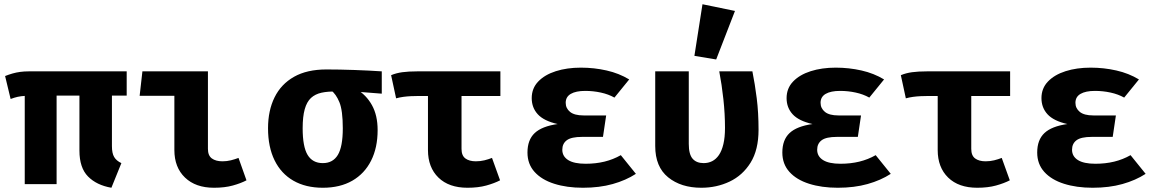

<svg xmlns="http://www.w3.org/2000/svg" viewBox="-20 -867 5440 904"><path d="M246.5 -433V0H96.5V-433ZM507 -434V-179Q507 -145.5 517.5 -127.8Q528 -110 551.5 -99L504.5 17Q435 5 394.5 -36Q354 -77 354 -158V-433ZM576.5 -531V-417H163Q123.5 -417 100.8 -415.8Q78 -414.5 62.8 -411Q47.5 -407.5 30 -401L4 -509Q21.5 -516 39 -521Q56.5 -526 75.2 -528.5Q94 -531 114.5 -531Z M801 -416H637.5L650.5 -531H959V-166Q959 -134.5 977.5 -121Q996 -107.5 1027.5 -107.5Q1048 -107.5 1067 -112.2Q1086 -117 1103 -123.5L1140.5 -18Q1114 -4 1076 6.5Q1038 17 987.5 17Q901 17 851 -31Q801 -79 801 -160.5Z M1517 -540Q1577 -540 1648.2 -537.5Q1719.5 -535 1777.5 -531V-426L1650 -436H1563.5Q1523.5 -437 1493.8 -430.5Q1464 -424 1444.2 -405.8Q1424.5 -387.5 1414.8 -352.8Q1405 -318 1405 -263Q1405 -176.5 1428.2 -137.8Q1451.5 -99 1500 -99Q1547.5 -99 1570.8 -137.8Q1594 -176.5 1594 -263Q1594 -347 1578 -385.8Q1562 -424.5 1538.5 -442L1658 -447.5Q1704.5 -420 1731.2 -372Q1758 -324 1758 -254.5Q1758 -171.5 1727.2 -110.5Q1696.5 -49.5 1638.8 -16.2Q1581 17 1500 17Q1419.5 17 1361.5 -16.2Q1303.5 -49.5 1272.8 -112.2Q1242 -175 1242 -263Q1242 -346.5 1272.8 -408.8Q1303.5 -471 1364.5 -505.5Q1425.5 -540 1517 -540Z M2336 -531V-415H1948Q1933.5 -415 1915.5 -414.2Q1897.5 -413.5 1879.2 -411Q1861 -408.5 1845 -404L1821.5 -513Q1845 -523 1874.2 -527Q1903.5 -531 1943.5 -531ZM2153 -431V-166Q2153 -134.5 2171.2 -121Q2189.5 -107.5 2220.5 -107.5Q2241.5 -107.5 2260.8 -112.2Q2280 -117 2296.5 -123.5L2334.5 -18Q2307.5 -4 2269.5 6.5Q2231.5 17 2181 17Q2093.5 17 2044.2 -31Q1995 -79 1995 -160.5V-431Z M2819 -222.5H2720.5Q2670 -222.5 2648.8 -206.8Q2627.5 -191 2627.5 -162Q2627.5 -131 2655 -113.5Q2682.5 -96 2737.5 -96Q2785 -96 2826 -106Q2867 -116 2903 -136.5L2974 -48.5Q2927 -18 2864.8 -0.5Q2802.5 17 2724.5 17Q2648.5 17 2589.5 -1.8Q2530.5 -20.5 2497 -57.5Q2463.5 -94.5 2463.5 -149Q2463.5 -208.5 2497.5 -240.5Q2531.5 -272.5 2605.5 -283Q2541 -297.5 2512.2 -328.8Q2483.5 -360 2483.5 -405Q2483.5 -451 2514 -483Q2544.5 -515 2597 -531.8Q2649.5 -548.5 2715 -548.5Q2777.5 -548.5 2836 -535.2Q2894.5 -522 2942.5 -493L2873 -407.5Q2844.5 -423.5 2808.8 -431.2Q2773 -439 2735.5 -439Q2691.5 -439 2667.5 -425Q2643.5 -411 2643.5 -383Q2643.5 -357 2664 -340.2Q2684.5 -323.5 2727.5 -323.5H2834Z M3522.5 -531Q3534.5 -471.5 3543 -404Q3551.5 -336.5 3551.5 -256Q3551.5 -161.5 3514 -101.2Q3476.5 -41 3415.2 -12Q3354 17 3282 17Q3186.5 17 3125.8 -32.2Q3065 -81.5 3065 -179.5V-531H3223V-189.5Q3223 -140.5 3241 -119.8Q3259 -99 3293 -99Q3315 -99 3333.2 -108.2Q3351.5 -117.5 3365 -137.2Q3378.5 -157 3386 -188.8Q3393.5 -220.5 3393.5 -265Q3393.5 -330.5 3386 -399.5Q3378.5 -468.5 3366.5 -531ZM3287.5 -847 3440.5 -815.5 3352 -587 3249.5 -604Z M4019 -222.5H3920.5Q3870 -222.5 3848.8 -206.8Q3827.5 -191 3827.5 -162Q3827.5 -131 3855 -113.5Q3882.5 -96 3937.5 -96Q3985 -96 4026 -106Q4067 -116 4103 -136.5L4174 -48.5Q4127 -18 4064.8 -0.5Q4002.5 17 3924.5 17Q3848.5 17 3789.5 -1.8Q3730.5 -20.5 3697 -57.5Q3663.5 -94.5 3663.5 -149Q3663.5 -208.5 3697.5 -240.5Q3731.5 -272.5 3805.5 -283Q3741 -297.5 3712.2 -328.8Q3683.5 -360 3683.5 -405Q3683.5 -451 3714 -483Q3744.5 -515 3797 -531.8Q3849.5 -548.5 3915 -548.5Q3977.5 -548.5 4036 -535.2Q4094.5 -522 4142.5 -493L4073 -407.5Q4044.5 -423.5 4008.8 -431.2Q3973 -439 3935.5 -439Q3891.5 -439 3867.5 -425Q3843.5 -411 3843.5 -383Q3843.5 -357 3864 -340.2Q3884.5 -323.5 3927.5 -323.5H4034Z M4736 -531V-415H4348Q4333.5 -415 4315.5 -414.2Q4297.5 -413.5 4279.2 -411Q4261 -408.5 4245 -404L4221.5 -513Q4245 -523 4274.2 -527Q4303.5 -531 4343.5 -531ZM4553 -431V-166Q4553 -134.5 4571.2 -121Q4589.5 -107.5 4620.5 -107.5Q4641.5 -107.5 4660.8 -112.2Q4680 -117 4696.5 -123.5L4734.5 -18Q4707.5 -4 4669.5 6.5Q4631.5 17 4581 17Q4493.5 17 4444.2 -31Q4395 -79 4395 -160.5V-431Z M5219 -222.5H5120.5Q5070 -222.5 5048.8 -206.8Q5027.5 -191 5027.5 -162Q5027.5 -131 5055 -113.5Q5082.5 -96 5137.5 -96Q5185 -96 5226 -106Q5267 -116 5303 -136.5L5374 -48.5Q5327 -18 5264.8 -0.5Q5202.5 17 5124.5 17Q5048.5 17 4989.5 -1.8Q4930.5 -20.5 4897 -57.5Q4863.5 -94.5 4863.5 -149Q4863.5 -208.5 4897.5 -240.5Q4931.5 -272.5 5005.5 -283Q4941 -297.5 4912.2 -328.8Q4883.5 -360 4883.5 -405Q4883.5 -451 4914 -483Q4944.5 -515 4997 -531.8Q5049.5 -548.5 5115 -548.5Q5177.5 -548.5 5236 -535.2Q5294.5 -522 5342.5 -493L5273 -407.5Q5244.5 -423.5 5208.8 -431.2Q5173 -439 5135.5 -439Q5091.5 -439 5067.5 -425Q5043.5 -411 5043.5 -383Q5043.5 -357 5064 -340.2Q5084.5 -323.5 5127.5 -323.5H5234Z"/></svg>

Font: Fira Code Light
Style: Bold
Weight: 700
Monospace: yes
Version: Version 5.002